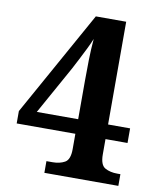

<svg xmlns="http://www.w3.org/2000/svg" viewBox="-81 -778 689 841"><g transform="rotate(10 263.5 -357.0)"><path d="M174 -52H202Q233 -52 255.5 -64.5Q278 -77 278 -124V-192H17V-247L277 -714H412V-257H510V-192H412V-124Q412 -77 434.5 -64.5Q457 -52 489 -52H503V0H174ZM279 -257V-429Q279 -473 280 -521Q281 -569 285 -615Q278 -597 265 -570.5Q252 -544 238 -517Q224 -490 214 -471L95 -257Z"/></g></svg>

Font: Noto Serif Sinhala SemiCondensed
Style: Bold
Weight: 700
Width: 4
Designer: Jelle Bosma - Monotype Design Team
Foundry: Monotype Imaging Inc.
Version: Version 2.007; ttfautohint (v1.8.4.7-5d5b)